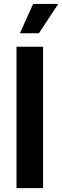

<svg xmlns="http://www.w3.org/2000/svg" viewBox="-20 -968 320 988"><path d="M201.7 -727.5V0H64.9V-727.5ZM82.5 -796.9 150.4 -947.8H279.8L180.2 -796.9Z"/></svg>

Font: Inter
Style: 650
Weight: 650
Designer: Rasmus Andersson
Foundry: rsms
Version: Version 4.001;git-66647c0bb